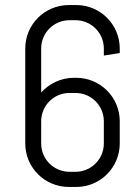

<svg xmlns="http://www.w3.org/2000/svg" viewBox="-20 -730 554 760"><path d="M454 -162V-250C454 -345 377 -422 282 -422H272C221 -422 175 -399 143 -364V-538C143 -600 193 -650 255 -650H279C341 -650 391 -600 391 -538V-510L454 -520V-538C454 -633 377 -710 282 -710H252C157 -710 80 -633 80 -538V-162C80 -67 157 10 252 10H282C377 10 454 -67 454 -162ZM391 -162C391 -100 341 -50 279 -50H255C193 -50 143 -100 143 -162V-250C143 -312 193 -362 255 -362H279C341 -362 391 -312 391 -250Z"/></svg>

Font: Abel
Style: Regular
Weight: 400
Designer: Matthew Desmond
Foundry: Matthew Desmond
Version: Version 1.002